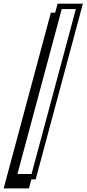

<svg xmlns="http://www.w3.org/2000/svg" viewBox="-104 -829 470 1043"><path d="M-84 194.3 172.4 -760.3H195.8L209 -809.1H346.2L89.8 145.5H66.4L53.2 194.3ZM67.4 116.2 308.1 -779.8H231.4L-9.3 116.2Z"/></svg>

Font: XB Kayhan Sayeh
Style: Regular
Weight: 700
Designer: Behnam
Foundry: Irmug
Version: Version 7.300 2009